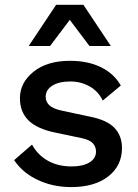

<svg xmlns="http://www.w3.org/2000/svg" viewBox="-20 -760 569 790"><path d="M436 -570.8H348.1L267.1 -678.2L186 -570.8H98.1L210.9 -740.2H323.2ZM272.9 9.8Q198.2 9.8 136 -19.3Q73.7 -48.3 38.1 -101.1L111.8 -165Q134.8 -122.6 176.5 -98.9Q218.3 -75.2 274.9 -75.2Q320.8 -75.2 347.9 -91.6Q375 -107.9 375 -136.2Q375 -156.7 361.6 -170.9Q348.1 -185.1 314.9 -191.9L210 -213.9Q132.3 -229.5 97.2 -264.6Q62 -299.8 62 -356Q62 -419.9 117.9 -464.8Q173.8 -509.8 268.1 -509.8Q341.8 -509.8 395.5 -483.4Q449.2 -457 477.1 -408.2L402.8 -346.2Q384.3 -384.8 348.1 -404.8Q312 -424.8 270 -424.8Q222.2 -424.8 195.1 -407.5Q168 -390.1 168 -361.8Q168 -340.8 183.6 -326.4Q199.2 -312 236.8 -304.2L351.1 -279.8Q420.4 -266.1 451.2 -233.6Q481.9 -201.2 481.9 -150.9Q481.9 -78.1 425.5 -34.2Q369.1 9.8 272.9 9.8Z"/></svg>

Font: Work Sans Medium
Style: Regular
Weight: 500
Designer: Wei Huang
Foundry: Wei Huang
Version: Version 2.012